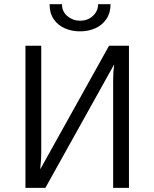

<svg xmlns="http://www.w3.org/2000/svg" viewBox="-20 -912 749 932"><path d="M368.2 -759.8Q328.1 -759.8 294.4 -774.7Q260.7 -789.6 240.7 -818.8Q220.7 -848.1 220.7 -891.6H280.8Q280.8 -855.5 307.4 -833.5Q334 -811.5 368.2 -811.5Q406.2 -811.5 431.2 -835Q456.1 -858.4 456.1 -891.6H516.6Q516.6 -849.6 496.8 -820.1Q477.1 -790.5 443.4 -775.1Q409.7 -759.8 368.2 -759.8ZM606 0H529.3V-527.8Q529.3 -564.9 534.2 -597.2L532.7 -596.7L200.2 0H103.5V-689.9H180.2V-164.1Q180.2 -140.1 175.3 -92.3L176.8 -92.8L509.3 -689.9H606Z"/></svg>

Font: Acari Sans
Style: Regular
Weight: 400
Designer: Alfredo Marco Pradil and Stefan Peev
Foundry: Hanken Design Co.
Version: Version 1.045;February 4, 2021;FontCreator 13.0.0.2655 64-bi